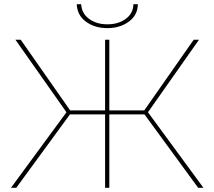

<svg xmlns="http://www.w3.org/2000/svg" viewBox="-20 -888 1014 908"><path d="M917 0 656 -357 674 -365 942 0ZM32 0 300 -365 318 -357 57 0ZM300 -349 53 -700H78L318 -357ZM296 -347V-366H485V-347ZM477 0V-700H497V0ZM489 -347V-366H678V-347ZM674 -349 656 -357 896 -700H921ZM488 -755Q428 -755 386.5 -785.5Q345 -816 343 -868H364Q366 -825 401 -799Q436 -773 488 -773Q540 -773 575 -799Q610 -825 611 -868H632Q631 -816 589 -785.5Q547 -755 488 -755Z"/></svg>

Font: Montserrat Alternates Thin
Style: Regular
Weight: 100
Designer: Julieta Ulanovsky
Foundry: Julieta Ulanovsky
Version: Version 9.000